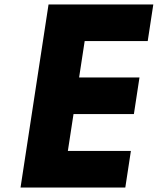

<svg xmlns="http://www.w3.org/2000/svg" viewBox="-20 -845 711 865"><path d="M670.7 -825H198.7L72.5 0H544.5L569.7 -165H285.7L311.2 -331H583.2L608.4 -496H336.4L361.5 -660H645.5Z"/></svg>

Font: Sztylet
Style: BdObl
Weight: 700
Foundry: Cannot Into Space Fonts, PlusOne Fonts
Version: Version 0.12